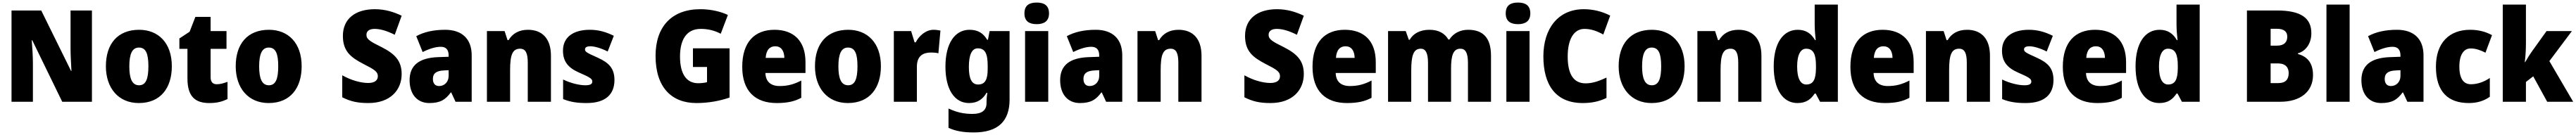

<svg xmlns="http://www.w3.org/2000/svg" viewBox="-20 -796 20117 1056"><path d="M698 0V-714H531V-414C531 -368 535 -297 538 -241H535L302 -714H70V0H237V-300C237 -349 233 -423 228 -481H232L466 0Z M1322 -278C1322 -461 1216 -563 1067 -563C898 -563 807 -452 807 -278C807 -107 905 10 1064 10C1235 10 1322 -109 1322 -278ZM990 -277C990 -375 1013 -424 1065 -424C1120 -424 1139 -375 1139 -278C1139 -180 1120 -129 1066 -129C1012 -129 990 -181 990 -277Z M1673 -137C1642 -137 1625 -155 1625 -191V-414H1749V-553H1625V-664H1506L1461 -548L1381 -495V-414H1444V-182C1444 -39 1506 10 1615 10C1677 10 1717 -2 1757 -21V-156C1727 -145 1701 -137 1673 -137Z M2336 -278C2336 -461 2230 -563 2081 -563C1912 -563 1821 -452 1821 -278C1821 -107 1919 10 2078 10C2249 10 2336 -109 2336 -278ZM2004 -277C2004 -375 2027 -424 2079 -424C2134 -424 2153 -375 2153 -278C2153 -180 2134 -129 2080 -129C2026 -129 2004 -181 2004 -277Z M3117 -217C3117 -322 3062 -375 2965 -425C2868 -473 2842 -489 2842 -524C2842 -550 2861 -570 2906 -570C2952 -570 3006 -553 3063 -524L3117 -673C3057 -702 2988 -724 2908 -724C2755 -724 2658 -649 2658 -515C2658 -395 2720 -347 2818 -296C2905 -252 2931 -235 2931 -200C2931 -169 2908 -147 2856 -147C2798 -147 2722 -168 2653 -207V-35C2719 -2 2773 10 2857 10C3031 10 3117 -94 3117 -217Z M3457 -563C3366 -563 3291 -546 3231 -513L3281 -389C3333 -415 3382 -430 3422 -430C3461 -430 3484 -410 3484 -362V-352L3399 -349C3256 -343 3179 -287 3179 -169C3179 -59 3238 10 3333 10C3417 10 3458 -15 3501 -73H3504L3538 0H3664V-363C3664 -494 3586 -563 3457 -563ZM3446 -245 3484 -247V-202C3484 -155 3451 -123 3410 -123C3380 -123 3361 -141 3361 -179C3361 -220 3385 -242 3446 -245Z M4104 -563C4033 -563 3983 -534 3952 -482H3944L3921 -553H3783V0H3964V-246C3964 -362 3980 -415 4042 -415C4087 -415 4102 -377 4102 -304V0H4283V-360C4283 -497 4212 -563 4104 -563Z M4779 -170C4779 -263 4734 -306 4648 -345C4564 -383 4549 -390 4549 -410C4549 -426 4564 -434 4591 -434C4626 -434 4680 -417 4726 -393L4774 -516C4711 -547 4654 -563 4587 -563C4458 -563 4377 -506 4377 -400C4377 -314 4418 -266 4501 -229C4588 -191 4606 -180 4606 -158C4606 -138 4589 -129 4551 -129C4506 -129 4437 -145 4378 -174V-21C4437 3 4492 10 4562 10C4712 10 4779 -60 4779 -170Z M5392 -418V-272H5502V-153C5485 -148 5454 -145 5433 -145C5341 -145 5291 -218 5291 -354C5291 -480 5338 -570 5453 -570C5511 -570 5562 -557 5609 -532L5665 -679C5610 -705 5534 -724 5450 -724C5224 -724 5100 -585 5100 -359C5100 -114 5224 10 5419 10C5514 10 5604 -7 5678 -33V-418Z M6029 -563C5874 -563 5777 -467 5777 -273C5777 -81 5881 10 6046 10C6130 10 6186 -3 6238 -31V-166C6180 -136 6131 -123 6069 -123C5996 -123 5960 -161 5958 -225H6271V-310C6271 -476 6179 -563 6029 -563ZM6035 -434C6080 -434 6105 -400 6106 -343H5960C5964 -408 5994 -434 6035 -434Z M6860 -278C6860 -461 6754 -563 6605 -563C6436 -563 6345 -452 6345 -278C6345 -107 6443 10 6602 10C6773 10 6860 -109 6860 -278ZM6528 -277C6528 -375 6551 -424 6603 -424C6658 -424 6677 -375 6677 -278C6677 -180 6658 -129 6604 -129C6550 -129 6528 -181 6528 -277Z M7271 -563C7211 -563 7158 -516 7132 -465H7123L7096 -553H6961V0H7141V-274C7141 -364 7196 -385 7250 -385C7279 -385 7296 -383 7309 -379L7325 -557C7310 -560 7289 -563 7271 -563Z M7552 -563C7439 -563 7364 -459 7364 -275C7364 -93 7437 10 7548 10C7617 10 7657 -22 7685 -70H7691C7687 -46 7685 -18 7685 1V10C7685 68 7647 95 7576 95C7503 95 7452 82 7388 53V204C7445 230 7505 240 7585 240C7777 240 7865 150 7865 -17V-553H7709L7696 -485H7690C7660 -535 7620 -563 7552 -563ZM7617 -418C7676 -418 7694 -372 7694 -281V-256C7694 -174 7674 -135 7619 -135C7571 -135 7547 -177 7547 -272C7547 -369 7571 -418 7617 -418Z M8077 -776C8019 -776 7981 -755 7981 -691C7981 -629 8020 -607 8077 -607C8132 -607 8173 -629 8173 -691C8173 -755 8133 -776 8077 -776ZM8167 -553H7986V0H8167Z M8538 -563C8447 -563 8372 -546 8312 -513L8362 -389C8414 -415 8463 -430 8503 -430C8542 -430 8565 -410 8565 -362V-352L8480 -349C8337 -343 8260 -287 8260 -169C8260 -59 8319 10 8414 10C8498 10 8539 -15 8582 -73H8585L8619 0H8745V-363C8745 -494 8667 -563 8538 -563ZM8527 -245 8565 -247V-202C8565 -155 8532 -123 8491 -123C8461 -123 8442 -141 8442 -179C8442 -220 8466 -242 8527 -245Z M9185 -563C9114 -563 9064 -534 9033 -482H9025L9002 -553H8864V0H9045V-246C9045 -362 9061 -415 9123 -415C9168 -415 9183 -377 9183 -304V0H9364V-360C9364 -497 9293 -563 9185 -563Z M10163 -217C10163 -322 10108 -375 10011 -425C9914 -473 9888 -489 9888 -524C9888 -550 9907 -570 9952 -570C9998 -570 10052 -553 10109 -524L10163 -673C10103 -702 10034 -724 9954 -724C9801 -724 9704 -649 9704 -515C9704 -395 9766 -347 9864 -296C9951 -252 9977 -235 9977 -200C9977 -169 9954 -147 9902 -147C9844 -147 9768 -168 9699 -207V-35C9765 -2 9819 10 9903 10C10077 10 10163 -94 10163 -217Z M10483 -563C10328 -563 10231 -467 10231 -273C10231 -81 10335 10 10500 10C10584 10 10640 -3 10692 -31V-166C10634 -136 10585 -123 10523 -123C10450 -123 10414 -161 10412 -225H10725V-310C10725 -476 10633 -563 10483 -563ZM10489 -434C10534 -434 10559 -400 10560 -343H10414C10418 -408 10448 -434 10489 -434Z M11447 -563C11382 -563 11331 -535 11300 -487H11292C11265 -533 11219 -563 11144 -563C11069 -563 11016 -532 10990 -485H10983L10959 -553H10821V0H11002V-244C11002 -358 11018 -415 11076 -415C11115 -415 11133 -381 11133 -303V0H11313V-260C11313 -362 11330 -415 11386 -415C11425 -415 11445 -384 11445 -303V0H11625V-360C11625 -500 11563 -563 11447 -563Z M11836 -776C11778 -776 11740 -755 11740 -691C11740 -629 11779 -607 11836 -607C11891 -607 11932 -629 11932 -691C11932 -755 11892 -776 11836 -776ZM11926 -553H11745V0H11926Z M12355 -570C12408 -570 12455 -552 12502 -526L12556 -674C12488 -709 12417 -724 12350 -724C12149 -724 12034 -572 12034 -355C12034 -131 12131 10 12341 10C12410 10 12470 -2 12527 -30V-189C12473 -164 12421 -144 12364 -144C12270 -144 12224 -215 12224 -354C12224 -489 12272 -570 12355 -570Z M13137 -278C13137 -461 13031 -563 12882 -563C12713 -563 12622 -452 12622 -278C12622 -107 12720 10 12879 10C13050 10 13137 -109 13137 -278ZM12805 -277C12805 -375 12828 -424 12880 -424C12935 -424 12954 -375 12954 -278C12954 -180 12935 -129 12881 -129C12827 -129 12805 -181 12805 -277Z M13558 -563C13487 -563 13437 -534 13406 -482H13398L13375 -553H13237V0H13418V-246C13418 -362 13434 -415 13496 -415C13541 -415 13556 -377 13556 -304V0H13737V-360C13737 -497 13666 -563 13558 -563Z M14018 10C14086 10 14123 -19 14153 -64H14161L14195 0H14334V-760H14153V-603C14153 -566 14157 -518 14161 -482H14156C14127 -532 14086 -563 14021 -563C13908 -563 13833 -461 13833 -277C13833 -93 13907 10 14018 10ZM14087 -135C14044 -135 14016 -179 14016 -276C14016 -370 14044 -415 14086 -415C14144 -415 14163 -370 14163 -282V-261C14162 -174 14142 -135 14087 -135Z M14684 -563C14529 -563 14432 -467 14432 -273C14432 -81 14536 10 14701 10C14785 10 14841 -3 14893 -31V-166C14835 -136 14786 -123 14724 -123C14651 -123 14615 -161 14613 -225H14926V-310C14926 -476 14834 -563 14684 -563ZM14690 -434C14735 -434 14760 -400 14761 -343H14615C14619 -408 14649 -434 14690 -434Z M15343 -563C15272 -563 15222 -534 15191 -482H15183L15160 -553H15022V0H15203V-246C15203 -362 15219 -415 15281 -415C15326 -415 15341 -377 15341 -304V0H15522V-360C15522 -497 15451 -563 15343 -563Z M16018 -170C16018 -263 15973 -306 15887 -345C15803 -383 15788 -390 15788 -410C15788 -426 15803 -434 15830 -434C15865 -434 15919 -417 15965 -393L16013 -516C15950 -547 15893 -563 15826 -563C15697 -563 15616 -506 15616 -400C15616 -314 15657 -266 15740 -229C15827 -191 15845 -180 15845 -158C15845 -138 15828 -129 15790 -129C15745 -129 15676 -145 15617 -174V-21C15676 3 15731 10 15801 10C15951 10 16018 -60 16018 -170Z M16343 -563C16188 -563 16091 -467 16091 -273C16091 -81 16195 10 16360 10C16444 10 16500 -3 16552 -31V-166C16494 -136 16445 -123 16383 -123C16310 -123 16274 -161 16272 -225H16585V-310C16585 -476 16493 -563 16343 -563ZM16349 -434C16394 -434 16419 -400 16420 -343H16274C16278 -408 16308 -434 16349 -434Z M16844 10C16912 10 16949 -19 16979 -64H16987L17021 0H17160V-760H16979V-603C16979 -566 16983 -518 16987 -482H16982C16953 -532 16912 -563 16847 -563C16734 -563 16659 -461 16659 -277C16659 -93 16733 10 16844 10ZM16913 -135C16870 -135 16842 -179 16842 -276C16842 -370 16870 -415 16912 -415C16970 -415 16989 -370 16989 -282V-261C16988 -174 16968 -135 16913 -135Z M17763 -714H17529V0H17789C17947 0 18045 -79 18045 -209C18045 -313 17991 -356 17927 -374V-379C17981 -393 18032 -448 18032 -536C18032 -654 17953 -714 17763 -714ZM17764 -439H17714V-571H17761C17817 -571 17844 -550 17844 -509C17844 -467 17820 -439 17764 -439ZM17714 -300H17770C17832 -300 17855 -267 17855 -224C17855 -176 17832 -146 17773 -146H17714Z M18331 0V-760H18150V0Z M18701 -563C18610 -563 18535 -546 18475 -513L18525 -389C18577 -415 18626 -430 18666 -430C18705 -430 18728 -410 18728 -362V-352L18643 -349C18500 -343 18423 -287 18423 -169C18423 -59 18482 10 18577 10C18661 10 18702 -15 18745 -73H18748L18782 0H18908V-363C18908 -494 18830 -563 18701 -563ZM18690 -245 18728 -247V-202C18728 -155 18695 -123 18654 -123C18624 -123 18605 -141 18605 -179C18605 -220 18629 -242 18690 -245Z M19262 10C19330 10 19382 -8 19426 -39V-186C19380 -155 19329 -137 19278 -137C19223 -137 19188 -178 19188 -275C19188 -369 19223 -417 19276 -417C19315 -417 19350 -405 19392 -384L19443 -521C19394 -548 19338 -563 19272 -563C19108 -563 19005 -460 19005 -274C19005 -77 19101 10 19262 10Z M19708 -460V-760H19527V0H19708V-155L19765 -199L19874 0H20077L19891 -318L20067 -553H19869L19755 -394C19739 -372 19717 -336 19702 -310H19699C19705 -356 19708 -413 19708 -460Z"/></svg>

Font: Noto Sans Georgian SemiCondensed Black
Style: Regular
Weight: 900
Width: 4
Designer: Monotype Design Team, Akaki Razmadze
Foundry: Google LLC
Version: Version 2.005